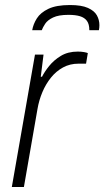

<svg xmlns="http://www.w3.org/2000/svg" viewBox="-20 -743 415 763"><path d="M27 0 119 -526H153L142 -438H147Q157 -458 175.5 -481Q194 -504 222 -521Q250 -538 289 -538Q303 -538 314 -536Q325 -534 329 -532L322 -490H292Q258 -490 230.5 -475Q203 -460 182.5 -434.5Q162 -409 148.5 -377Q135 -345 129 -310L75 0ZM258 -723Q304 -723 329.5 -711.5Q355 -700 365 -682Q375 -664 375 -643Q375 -638 374.5 -633Q374 -628 373 -623H335Q335 -647 325.5 -660Q316 -673 298 -678.5Q280 -684 252 -684Q213 -684 191 -673.5Q169 -663 159.5 -648.5Q150 -634 146 -623H108Q112 -647 126.5 -670Q141 -693 172.5 -708Q204 -723 258 -723Z"/></svg>

Font: Archivo SemiBold Thin
Style: Italic
Weight: 250
Italic angle: -10°
Version: Version 2.001